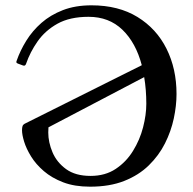

<svg xmlns="http://www.w3.org/2000/svg" viewBox="-20 -691 726 722"><path d="M318.8 11Q260.2 11 217.4 -5.5Q174.5 -22 144.8 -47.6Q115 -73.2 96.9 -102.6Q78.8 -132 70.8 -158.2Q62.8 -184.5 62.8 -201.2Q62.8 -211.2 64.9 -217.2Q67 -223.2 75.8 -227.2L513.2 -445.8Q491 -530.2 440.5 -579Q390 -627.8 313 -627.8Q242.8 -627.8 196.2 -601.9Q149.8 -576 121.4 -535.4Q93 -494.8 78.2 -451.5Q75 -441.2 65.8 -445L47.5 -451.8Q43.2 -453.5 41.9 -455.6Q40.5 -457.8 42.8 -463Q56 -501 78.9 -538Q101.8 -575 135.8 -604.9Q169.8 -634.8 216.5 -652.9Q263.2 -671 324 -671Q425.5 -671 497 -627.1Q568.5 -583.2 606.1 -507.9Q643.8 -432.5 643.8 -337.5Q643.8 -293.5 633.5 -245.4Q623.2 -197.2 600.4 -151.8Q577.5 -106.2 539.6 -69.2Q501.8 -32.2 447.1 -10.6Q392.5 11 318.8 11ZM320.5 -29.5Q375.8 -29.5 415.2 -55.9Q454.8 -82.2 480.2 -123.6Q505.8 -165 518 -212.1Q530.2 -259.2 530.2 -300.8Q530.2 -327 528.2 -352.1Q526.2 -377.2 522.2 -401L162.2 -212.2Q162.2 -207.8 161.9 -202.6Q161.5 -197.5 161.5 -193Q161.5 -156 177.5 -118.2Q193.5 -80.5 228.6 -55Q263.8 -29.5 320.5 -29.5Z"/></svg>

Font: Young Serif Light
Style: Regular
Weight: 300
Designer: Bastien Sozeau
Foundry: NBR — Bastien Sozeau
Version: Version 5.001